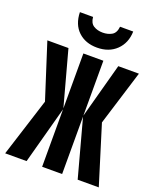

<svg xmlns="http://www.w3.org/2000/svg" viewBox="-168 -1037 936 1137"><g transform="rotate(20 300.0 -468.5)"><path d="M471 -937H388Q384 -897 359.5 -883Q335 -869 303 -869Q269 -869 245 -884Q221 -899 218 -937H135Q137 -860 182.5 -817Q228 -774 301 -774Q376 -774 422.5 -819Q469 -864 471 -937ZM140 0 238 -362V0H364V-362L462 0H595L481 -368L588 -714H458L364 -368V-714H238V-368L144 -714H11L122 -368L5 0Z"/></g></svg>

Font: Noto Sans Mono UI
Style: Bold
Weight: 700
Designer: Monotype Design team
Foundry: Monotype Imaging Inc.
Version: 1.000